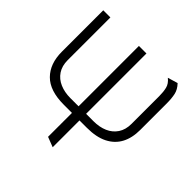

<svg xmlns="http://www.w3.org/2000/svg" viewBox="-185 -662 1028 1028"><g transform="rotate(45 329.0 -148.0)"><path d="M589 -506 532 -489Q557 -469 563 -444Q569 -419 569 -387V-177Q569 -133 549 -103Q529 -73 494.5 -58Q460 -43 415 -43H359V-500H302V-43H240Q196 -43 161 -58Q126 -73 106 -103Q86 -133 86 -177V-500H32V-187Q32 -96 83 -44.5Q134 7 240 7H302V188L359 210V7H415Q486 7 532.5 -16.5Q579 -40 602 -83Q625 -126 625 -187V-387Q625 -425 619 -453Q613 -481 589 -506Z"/></g></svg>

Font: AdventPro_ExpandedRegular
Style: ExpandedRegular
Weight: 400
Width: 7
Designer: VivaRado, Andreas Kalpakidis
Foundry: VivaRado, Andreas Kalpakidis
Version: Version 3.000